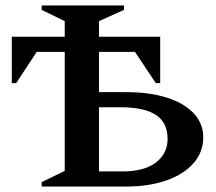

<svg xmlns="http://www.w3.org/2000/svg" viewBox="-20 -680 789 700"><path d="M441 0H132V-16L216 -57V-491H114L39 -377H23V-546H216V-603L132 -644V-660H432V-644L341 -603V-546H564V-377H548L472 -491H341V-344H442Q526 -344 588.5 -324Q651 -304 686 -267Q721 -230 721 -179Q721 -126 686 -85.5Q651 -45 587.5 -22.5Q524 0 441 0ZM419 -289H341V-55H426Q507 -55 549 -88Q591 -121 591 -173Q591 -233 548.5 -261Q506 -289 419 -289Z"/></svg>

Font: Spectral SC SemiBold
Style: Regular
Weight: 600
Designer: Jean-Baptiste Levee
Foundry: Production Type
Version: Version 2.001